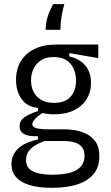

<svg xmlns="http://www.w3.org/2000/svg" viewBox="-20 -736 532 922"><path d="M230 166Q164 166 121 152.5Q78 139 56.5 113.5Q35 88 35 52Q35 8 67 -22.5Q99 -53 162 -66V-82Q117 -80 95.5 -92.5Q74 -105 74 -129Q74 -156 96 -172Q118 -188 163 -203V-218Q112 -222 84.5 -259.5Q57 -297 57 -352Q57 -404 80 -442Q103 -480 146 -501Q189 -522 250 -522H452V-457L313 -481V-465Q364 -453 390.5 -420.5Q417 -388 417 -338Q417 -293 395.5 -259Q374 -225 334.5 -206Q295 -187 238 -187Q226 -187 212 -188.5Q198 -190 182 -193Q158 -176 146.5 -162.5Q135 -149 135 -140Q135 -129 147 -123.5Q159 -118 178.5 -116.5Q198 -115 219 -115H294Q308 -115 334.5 -111.5Q361 -108 389 -96Q417 -84 437 -58Q457 -32 457 15Q457 68 428 101.5Q399 135 348 150.5Q297 166 230 166ZM230 103Q285 103 319.5 92.5Q354 82 370 61.5Q386 41 386 13Q386 -14 374 -29Q362 -44 343.5 -50.5Q325 -57 305.5 -58Q286 -59 272 -59H193Q144 -40 124.5 -18.5Q105 3 105 32Q105 61 122 76Q139 91 168 97Q197 103 230 103ZM240 -242Q292 -242 318.5 -271Q345 -300 345 -348Q345 -398 318.5 -430Q292 -462 238 -462Q186 -462 157.5 -430Q129 -398 129 -350Q129 -318 142 -293.5Q155 -269 179.5 -255.5Q204 -242 240 -242ZM289 -716Q281 -689 277 -665Q273 -641 271.5 -622.5Q270 -604 270 -593H199Q199 -615 204 -637.5Q209 -660 218 -680.5Q227 -701 235 -716Z"/></svg>

Font: Bricolage Grotesque SemiCondensed Light
Style: Regular
Weight: 300
Width: 4
Designer: Mathieu Triay
Foundry: Atelier Triay
Version: Version 1.000;gftools[0.9.30]